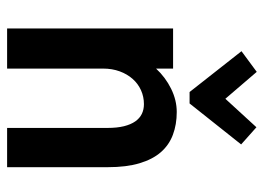

<svg xmlns="http://www.w3.org/2000/svg" viewBox="-121 -621 742 540"><g transform="rotate(90 250.0 -351.0)"><path d="M60.1 0ZM60.1 0V-466.8H172.9V-418.9Q197.3 -445.3 229.5 -461.2Q261.7 -477.1 294.9 -477.1Q330.1 -477.1 358.9 -466.3Q387.7 -455.6 408 -432.4Q428.2 -409.2 439.2 -372.3Q450.2 -335.4 450.2 -283.2V0H339.8V-282.2Q339.8 -309.1 335 -328.6Q330.1 -348.1 321.3 -360.6Q312.5 -373 300.3 -378.9Q288.1 -384.8 272.9 -384.8Q252 -384.8 233.6 -376.5Q215.3 -368.2 201.9 -353Q188.5 -337.9 180.7 -316.7Q172.9 -295.4 172.9 -270V0ZM386.2 -658.2 271 -513.2H238.8L124 -659.2L182.1 -702.1L257.8 -613.8L337.9 -701.2Z"/></g></svg>

Font: InconsolataGo
Style: Bold
Weight: 700
Designer: Raph Levien, Kirill Tkachev(cyreal.org)
Foundry: Raph Levien, Kirill Tkachev(cyreal.org)
Version: Version 1.015; ttfautohint (v0.92) -l 8 -r 50 -G 200 -x 14 -